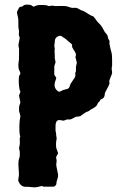

<svg xmlns="http://www.w3.org/2000/svg" viewBox="-20 -805 568 827"><path d="M71.3 -775.9Q74.7 -775.4 80.1 -780.3Q85.4 -785.2 98.1 -785.2Q111.3 -785.2 116.7 -781.2Q122.1 -777.3 123.5 -776.4Q125 -775.9 135.7 -780.8Q146.5 -785.6 182.1 -782.2Q185.5 -778.8 190.9 -778.8L205.6 -780.8L217.8 -778.8Q218.8 -778.8 240.2 -779.3Q261.7 -779.8 268.1 -777.8Q275.4 -775.9 283.2 -772.9Q291 -770 298.3 -771Q305.7 -772 309.6 -771Q313.5 -770 319.8 -766.1Q327.1 -762.2 329.1 -761.2Q334 -758.8 337.9 -758.3Q341.8 -757.3 356.4 -747.6Q371.1 -737.8 375.5 -736.8Q379.9 -735.8 382.8 -733.4Q385.7 -731 399.9 -710.9Q402.8 -708 410.6 -700.2Q418.5 -692.4 432.1 -666Q443.8 -654.3 444.3 -647Q444.8 -639.6 449.2 -633.3Q453.6 -627.4 451.2 -622.1V-618.2L453.1 -607.9Q457.5 -586.4 460 -579.6Q462.9 -570.3 462.9 -545.9V-522Q460 -511.7 461.4 -504.4Q462.9 -497.1 462.9 -488.8L453.1 -463.9L450.2 -455.1L452.1 -446.8Q450.2 -438 441.4 -422.9Q430.7 -404.3 431.2 -399.9Q431.2 -382.8 417 -377.9L413.1 -376Q412.1 -375 410.2 -371.1Q408.2 -367.2 405.3 -365.2Q401.4 -362.8 398.4 -354Q395.5 -345.2 369.1 -332Q367.2 -331.1 365.2 -328.6Q363.3 -326.2 356.4 -324.2Q349.6 -322.3 339.4 -314.5Q329.1 -306.6 325.7 -304.7Q322.3 -303.2 313.5 -302.7Q304.7 -302.2 294.9 -295.9Q285.6 -289.6 277.8 -290.5Q270 -291 267.1 -290L253.9 -285.2Q252.9 -285.2 239.3 -287.6Q219.2 -291 219.2 -261.2V-241.2Q219.2 -239.7 220.7 -235.4Q222.2 -231 221.7 -227.1Q221.2 -223.1 222.2 -222.2L224.1 -207Q219.7 -189.9 222.2 -168L230 -146Q230 -142.1 226.6 -137.7Q223.1 -132.8 222.2 -129.9Q221.2 -127 222.7 -120.6Q224.1 -114.3 224.1 -112.3Q224.1 -110.4 222.7 -101.6Q221.2 -92.8 226.1 -73.2Q231 -53.7 230 -45.9Q229 -38.1 227.1 -33.2Q225.1 -28.3 225.1 -24.9Q223.1 -24.9 223.1 -15.6Q223.1 -6.3 211.9 -1H168L160.2 -3.9L139.2 1Q129.4 2.9 115.2 1Q100.6 -1 92.8 -0.5Q70.8 1 60.1 -22.9Q57.1 -26.9 60.1 -41Q63 -55.2 60.5 -75.2Q58.1 -95.2 60.1 -113.8L64.9 -130.9Q65.9 -144 64.9 -152.8L62 -166L64.9 -182.1Q65.9 -186 65.4 -194.8Q64.9 -203.6 64.9 -208L66.9 -215.8Q67.9 -217.8 65.9 -222.2Q64 -226.6 63.5 -247.1Q63 -268.1 64.9 -286.1L67.9 -305.2L62 -327.1Q62 -346.2 63 -349.1L67.9 -363.8L62 -393.1L67.9 -410.2Q67.9 -412.1 64.9 -417Q58.6 -445.3 62 -477.1Q63 -479 65.4 -482.9Q67.9 -486.8 67.9 -490.2L60.1 -509.8Q58.1 -527.3 60.1 -536.1Q62 -544.9 62 -565.4V-597.2Q61 -598.1 60.1 -605Q59.1 -611.8 60.1 -616.2L64.9 -641.1L61 -655.8L62 -669.9Q58.1 -687 59.1 -704.6Q60.1 -721.7 56.2 -735.8Q52.2 -750 53.7 -754.9Q55.2 -759.8 57.1 -762.7Q59.1 -765.1 60.1 -767.1Q61 -769 61.5 -770.5Q62 -772 63.5 -773.4Q64.9 -774.9 66.4 -775.4Q67.9 -775.9 71.3 -775.9ZM307.1 -498V-517.1L311 -535.2L305.2 -558.1Q304.2 -559.1 305.7 -562Q307.1 -564.9 307.1 -569.3Q307.6 -573.2 303.7 -580.1Q299.8 -586.9 295.9 -592.8Q292 -598.6 291 -601.6Q290 -604.5 290.5 -607.9Q291 -611.8 289.6 -614.3Q288.1 -616.2 279.3 -623Q270.5 -629.9 265.6 -634.8Q260.7 -639.6 257.8 -640.6Q254.9 -641.6 247.6 -647.5Q240.2 -652.8 233.9 -649.9Q219.7 -646 216.8 -632.8Q215.8 -630.9 216.3 -627.9Q216.8 -625 215.8 -623L213.9 -607.9L215.8 -595.7L214.8 -582L215.8 -576.7V-554.2Q217.3 -551.3 219.2 -536.1L213.9 -520V-482.9L222.2 -470.2Q222.2 -465.8 219.7 -460Q208.5 -432.1 224.1 -417Q231 -409.2 235.8 -410.2Q240.7 -411.1 246.6 -414.6Q252.4 -418 262.2 -419.9Q272 -421.9 275.4 -424.8Q278.8 -427.7 280.8 -435.5Q282.7 -443.4 292 -456.1Q300.8 -468.3 302.7 -472.2Q304.7 -476.1 304.7 -482.4Q304.2 -488.3 304.2 -490.2Q304.2 -492.2 307.1 -498Z"/></svg>

Font: AntiqueNobleBoldCondensed
Style: BoldCondensed
Weight: 700
Version: Version 001.000